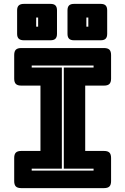

<svg xmlns="http://www.w3.org/2000/svg" viewBox="-20 -967 645 987"><path d="M89 0Q70 0 61.5 -8.5Q53 -17 53 -36V-155Q53 -174 61.5 -182.5Q70 -191 89 -191H188V-527H89Q70 -527 61.5 -535.5Q53 -544 53 -563V-684Q53 -703 61.5 -711.5Q70 -720 89 -720H515Q534 -720 542.5 -711.5Q551 -703 551 -684V-563Q551 -544 542.5 -535.5Q534 -527 515 -527H418V-191H515Q534 -191 542.5 -182.5Q551 -174 551 -155V-36Q551 -17 542.5 -8.5Q534 0 515 0ZM461 -90V-100H308V-620H461V-630H143V-620H298V-100H143V-90ZM240 -760H102Q85 -760 76.5 -768Q68 -776 68 -793V-914Q68 -931 76.5 -939Q85 -947 102 -947H240Q257 -947 265 -939Q273 -931 273 -914V-793Q273 -776 265 -768Q257 -760 240 -760ZM498 -760H360Q343 -760 335 -768Q327 -776 327 -793V-914Q327 -931 335 -939Q343 -947 360 -947H498Q515 -947 523 -939Q531 -931 531 -914V-793Q531 -776 523 -768Q515 -760 498 -760ZM176 -830V-877H166V-830ZM434 -830V-877H424V-830Z"/></svg>

Font: Bungee Inline
Style: Regular
Weight: 400
Designer: David Jonathan Ross
Foundry: David Jonathan Ross
Version: Version 1.001;PS 1.0;hotconv 1.0.72;makeotf.lib2.5.5900